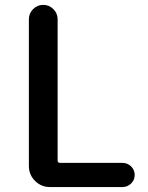

<svg xmlns="http://www.w3.org/2000/svg" viewBox="-20 -756 597 776"><path d="M181.6 0Q146.5 0 121.6 -24.9Q96.7 -49.8 96.7 -85V-677.7Q96.7 -702.1 113.8 -719.2Q130.9 -736.3 154.8 -736.3Q178.7 -736.3 195.8 -719.2Q212.9 -702.1 212.9 -677.7V-107.4Q212.9 -97.7 222.7 -97.7H474.6Q495.1 -97.7 509.8 -83.5Q524.4 -69.3 524.4 -48.8Q524.4 -28.3 509.8 -14.2Q495.1 0 474.6 0Z"/></svg>

Font: Gen Jyuu GothicX Medium
Style: Regular
Weight: 500
Designer: Ryoko NISHIZUKA (kana &amp; ideographs); Paul D. Hunt (Latin, Greek &amp; Cyrillic); Wenlong ZHANG (bopomofo); Sandoll C
Version: Version 1.058.20140828